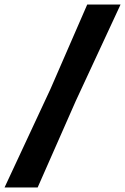

<svg xmlns="http://www.w3.org/2000/svg" viewBox="-38 -723 548 841"><path d="M-18 98 183 -333 344 -703H490L294 -281L127 98Z"/></svg>

Font: Ruda SemiBold
Style: Bold
Weight: 900
Designer: Mariela Monsalve and Angelina Sanchez
Foundry: Mariela Monsalve and Angelina Sanchez
Version: Version 2.000